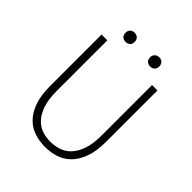

<svg xmlns="http://www.w3.org/2000/svg" viewBox="-222 -932 1078 1078"><g transform="rotate(45 317.0 -393.0)"><path d="M316 12Q274 12 234 -0.5Q194 -13 163 -43.5Q132 -74 113.5 -125Q95 -176 95 -253V-659H141V-258Q141 -192 155.5 -148.5Q170 -105 194 -78.5Q218 -52 249.5 -41Q281 -30 316 -30Q352 -30 384.5 -41Q417 -52 441.5 -78.5Q466 -105 481 -148.5Q496 -192 496 -258V-659H539V-253Q539 -176 520 -125Q501 -74 470 -43.5Q439 -13 399 -0.5Q359 12 316 12ZM219 -725Q203 -725 193 -734.5Q183 -744 183 -761Q183 -778 193 -788Q203 -798 219 -798Q235 -798 245.5 -788Q256 -778 256 -761Q256 -744 245.5 -734.5Q235 -725 219 -725ZM415 -725Q399 -725 388.5 -734.5Q378 -744 378 -761Q378 -778 388.5 -788Q399 -798 415 -798Q431 -798 441 -788Q451 -778 451 -761Q451 -744 441 -734.5Q431 -725 415 -725Z"/></g></svg>

Font: Giro Light
Style: Regular
Weight: 300
Designer: Paul D. Hunt
Foundry: Adobe Systems Incorporated
Version: Version 1.000;PS 1.0;hotconv 1.0.88;makeotf.lib2.5.647800